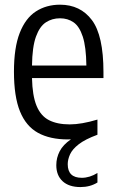

<svg xmlns="http://www.w3.org/2000/svg" viewBox="-20 -570 482 798"><path d="M314.5 207.5Q266.5 207.5 240.2 183.2Q214 159 214 116.5Q214 86 228 58.8Q242 31.5 275 9Q268.5 9.5 262.5 9.5Q187.5 9.5 137.8 -18Q88 -45.5 63 -107.2Q38 -169 38 -272Q38 -372 62 -433.2Q86 -494.5 129.2 -522.5Q172.5 -550.5 229.5 -550.5Q314 -550.5 362 -486.5Q410 -422.5 410 -270.5V-245.5H113Q114.5 -172.5 132 -130.2Q149.5 -88 183.8 -70.5Q218 -53 270 -53Q318.5 -53 385 -73V-10Q333.5 9 307 29.8Q280.5 50.5 271 71.8Q261.5 93 261.5 112.5Q261.5 169 320 169Q352.5 169 385 149V188.5Q354.5 207.5 314.5 207.5ZM229.5 -494Q196.5 -494 170.8 -477.2Q145 -460.5 129.5 -417.8Q114 -375 113 -297.5H339Q338 -375 324 -417.8Q310 -460.5 285.8 -477.2Q261.5 -494 229.5 -494Z"/></svg>

Font: Encode Sans Condensed
Style: Regular
Weight: 400
Width: 3
Designer: Multiple Designers
Foundry: Impallari Type
Version: Version 3.000; ttfautohint (v1.8.3) -l 8 -r 50 -G 200 -x 14 